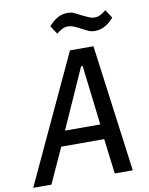

<svg xmlns="http://www.w3.org/2000/svg" viewBox="-111 -970 807 1039"><g transform="rotate(-10 293.0 -450.0)"><path d="M434 0 410 -193H174L86 0H-14L311 -698H440L533 0ZM364 -602H355L209 -275H403ZM463 -778Q439 -778 422 -787.5Q405 -797 388 -805Q369 -815 353 -821.5Q337 -828 322 -828Q306 -828 291 -820.5Q276 -813 259 -799L229 -845Q246 -866 272.5 -883Q299 -900 333 -900Q357 -900 374 -890.5Q391 -881 408 -873Q428 -863 443.5 -856.5Q459 -850 474 -850Q490 -850 505 -857.5Q520 -865 537 -879L567 -833Q550 -812 523.5 -795Q497 -778 463 -778Z"/></g></svg>

Font: IBM Plex Mono Text
Style: Italic
Weight: 450
Italic angle: -9°
Monospace: yes
Designer: Mike Abbink, Paul van der Laan, Pieter van Rosmalen
Foundry: Bold Monday
Version: Version 2.1